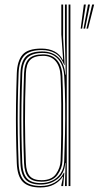

<svg xmlns="http://www.w3.org/2000/svg" viewBox="-20 -820 435 846"><path d="M290.2 0H282.2V-800H290.2ZM274.2 0H266.2L269 -102H267.5Q263.8 -55.2 232.8 -31Q201.8 -6.8 159.2 -6.8Q113.2 -6.8 92.6 -29Q72 -51.2 70 -101.5Q67.5 -169 66.6 -232.1Q65.8 -295.2 66.6 -359.9Q67.5 -424.5 70 -496.5Q72 -548.5 94.1 -570.9Q116.2 -593.2 166 -593.2Q211 -593.2 237.5 -566.8Q264 -540.2 267.8 -491H269.8L266.2 -639.5V-800H274.2ZM160.2 -13.2Q187.2 -13.2 210.1 -24Q233 -34.8 247.4 -56.5Q261.8 -78.2 263 -111Q265.2 -167.2 266.5 -232.1Q267.8 -297 267.1 -362.1Q266.5 -427.2 263 -484Q261 -517 249.5 -539.9Q238 -562.8 217.8 -574.8Q197.5 -586.8 169.2 -586.8Q123.2 -586.8 101.5 -566.5Q79.8 -546.2 78 -497Q75.5 -423.8 74.6 -359Q73.8 -294.2 74.6 -231.6Q75.5 -169 78 -102Q80 -54.5 99 -33.9Q118 -13.2 160.2 -13.2ZM162.5 -19.5Q123.2 -19.5 105.5 -38.6Q87.8 -57.8 86 -101.5Q83.5 -166 82.6 -227.4Q81.8 -288.8 82.5 -354.4Q83.2 -420 86 -496.8Q87.8 -541.5 107.1 -561Q126.5 -580.5 169.5 -580.5Q209.2 -580.5 231.2 -555.2Q253.2 -530 255 -483.8Q257.2 -428.2 257.9 -362.1Q258.5 -296 257.9 -230.6Q257.2 -165.2 255.2 -111.2Q254.2 -78.2 232.8 -48.9Q211.2 -19.5 162.5 -19.5ZM163 -26Q207.5 -26 226.8 -53.5Q246 -81 247 -111.5Q249 -165.2 249.8 -229.6Q250.5 -294 250 -359.8Q249.5 -425.5 247 -483.5Q245.2 -526.5 225.5 -550.2Q205.8 -574 169.8 -574Q130.5 -574 113 -556Q95.5 -538 94 -496.5Q89.8 -378 90.1 -285.4Q90.5 -192.8 94 -102.5Q95.5 -61.8 111.5 -43.9Q127.5 -26 163 -26ZM158.2 6Q104.8 6 80.5 -18.9Q56.2 -43.8 54 -101Q51.5 -168.8 50.6 -231.8Q49.8 -294.8 50.6 -359.5Q51.5 -424.2 54 -496.8Q56 -552 79.4 -579Q102.8 -606 163 -606Q195.5 -606 219.9 -593.5Q244.2 -581 256.2 -556.5H258.2L250.2 -668V-800H258.2V-654.5L264.8 -534H262.8Q248.5 -570.5 223.6 -585Q198.8 -599.5 165 -599.5Q111.8 -599.5 87.9 -575.9Q64 -552.2 62 -497.8Q59.2 -422.8 58.4 -357.4Q57.5 -292 58.5 -229.6Q59.5 -167.2 62 -101.2Q64 -47.2 86.8 -23.9Q109.5 -0.5 159.8 -0.5Q194 -0.5 220.4 -15.4Q246.8 -30.2 261.2 -58.8H263.5L258.2 0H250.2V-4.2L258 -41.2H256Q242.8 -20.5 217.8 -7.2Q192.8 6 158.2 6ZM342 -694H335.5L349.5 -800H358.2ZM368 -694H361L386 -800H394.8ZM355 -694H348L367.8 -800H376.5Z"/></svg>

Font: Big Shoulders Inline Text Thin Thin
Style: Regular
Weight: 250
Version: Version 2.002